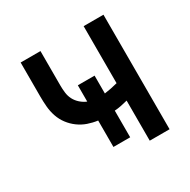

<svg xmlns="http://www.w3.org/2000/svg" viewBox="-124 -637 748 755"><g transform="rotate(-30 250.0 -260.0)"><path d="M348 0V-182Q333 -178 318 -175Q303 -172 288 -171V-50H212V-170Q189 -173 167.5 -180.5Q146 -188 127.5 -201.5Q109 -215 95 -233.5Q81 -252 73.5 -274Q66 -296 64 -319Q62 -342 62 -364V-520H152V-364Q152 -348 154 -331Q156 -314 163.5 -299.5Q171 -285 184 -273.5Q197 -262 212 -256V-330H288V-249Q303 -251 318 -254Q333 -257 348 -261V-520H438V0Z"/></g></svg>

Font: Iosevka SS18 Medium
Style: Regular
Weight: 500
Monospace: yes
Designer: Belleve Invis
Foundry: Belleve Invis
Version: Version 25.1.1; ttfautohint (v1.8.4)